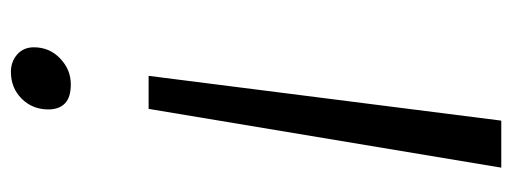

<svg xmlns="http://www.w3.org/2000/svg" viewBox="-306 -602 916 343"><g transform="rotate(90 151.5 -430.0)"><path d="M115 -238 195 -868H279L174 -238ZM108 8Q89.5 8 76.8 -3.2Q64 -14.5 64 -33Q64 -61 84 -80Q104 -99 130 -99Q153.5 -99 164.2 -88.5Q175 -78 175 -59Q175 -30.5 155.8 -11.2Q136.5 8 108 8Z"/></g></svg>

Font: Koeln Type Sans Light
Style: Italic
Weight: 300
Italic angle: -7.5°
Designer: Eben Sorkin
Foundry: Eben Sorkin
Version: Version 2.001